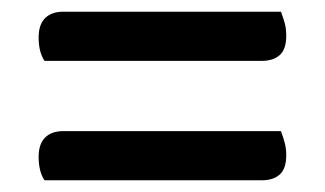

<svg xmlns="http://www.w3.org/2000/svg" viewBox="-20 -459 556 328"><path d="M56 -355Q46 -370 46 -395Q46 -417 57 -428Q68 -439 88 -439H460Q463 -431 466 -421Q469 -411 469 -398Q469 -375 458 -365Q447 -355 427 -355ZM56 -151Q46 -166 46 -191Q46 -213 57 -224Q68 -235 88 -235H460Q463 -227 466 -216.5Q469 -206 469 -194Q469 -171 458 -161Q447 -151 427 -151Z"/></svg>

Font: Baloo 2 Latin Medium
Style: Regular
Weight: 500
Designer: Sarang Kulkarni and Ek Type
Foundry: Ek Type
Version: Version 1.001